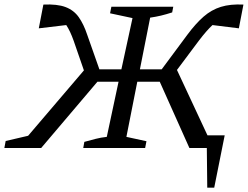

<svg xmlns="http://www.w3.org/2000/svg" viewBox="-40 -679 1137 881"><path d="M-20 0 -14 -32 89 -56 345 -356 298 -492Q282 -537 264 -564L138 -549L159 -658Q223 -661 261 -646.5Q299 -632 321.5 -600Q344 -568 360 -520L416 -361H517L568 -596L465 -618L471 -648H755L750 -622Q722 -613 699 -607.5Q676 -602 649 -598L602 -361H702L820 -520Q858 -571 894 -602.5Q930 -634 973.5 -647.5Q1017 -661 1077 -658L1056 -549L935 -564Q908 -539 873 -493L772 -358L912 -58H991L943 182H911L909 0H829L693 -304H590L540 -51L632 -31L626 0H342L347 -28Q376 -36 399.5 -42Q423 -48 450 -51L504 -304H407L149 0Z"/></svg>

Font: Piazzolla SC
Style: Italic
Weight: 400
Italic angle: -11.3°
Designer: Juan Pablo del Peral
Foundry: Huerta Tipografica
Version: Version 1.330